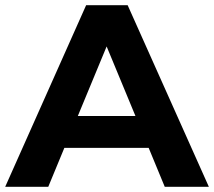

<svg xmlns="http://www.w3.org/2000/svg" viewBox="-29 -720 825 740"><path d="M544 -150H219L157 0H-9L303 -700H463L776 0H606ZM493 -273 382 -541 271 -273Z"/></svg>

Font: APTA Sans Regular
Style: Bold Italic
Weight: 700
Version: Version 7.200